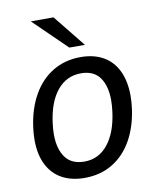

<svg xmlns="http://www.w3.org/2000/svg" viewBox="-84 -799 716 874"><g transform="rotate(-10 274.5 -362.0)"><path d="M41.5 -200Q41.5 -228.5 46 -260.5Q57.5 -343 92.8 -405Q128 -467 184.2 -501Q240.5 -535 313 -535Q373.5 -535 417 -510.5Q460.5 -486 483.8 -438Q507 -390 507 -322Q507 -293.5 502.5 -260.5Q491 -179.5 456.5 -118.5Q422 -57.5 366 -23.8Q310 10 237 10Q176.5 10 132.5 -14.2Q88.5 -38.5 65 -85.5Q41.5 -132.5 41.5 -200ZM132.5 -209.5Q132.5 -142 161 -102.8Q189.5 -63.5 249 -63.5Q314.5 -63.5 357.2 -116.2Q400 -169 412.5 -263Q416.5 -293.5 416.5 -317Q416.5 -384 388.5 -423Q360.5 -462 302 -462Q235 -462 192 -409.8Q149 -357.5 136.5 -263Q132.5 -233.5 132.5 -209.5ZM342.5 -586.5H270.5L118.5 -734.5H223.5Z"/></g></svg>

Font: 1883 Sans
Style: Italic
Weight: 400
Italic angle: -8°
Designer: 1883 Sans project is a fork of Public Sans.
Version: Version 1.009